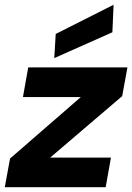

<svg xmlns="http://www.w3.org/2000/svg" viewBox="-32 -783 553 803"><path d="M-12 0 10 -120 306 -377H64L86 -501H501L479 -381L178 -124H432L410 0ZM195 -540 201 -641 443 -763 438 -648Z"/></svg>

Font: DM Sans 18pt Black
Style: Italic
Weight: 900
Italic angle: -10°
Designer: Colophon Foundry, Jonny Pinhorn
Foundry: Colophon Foundry
Version: Version 4.004;gftools[0.9.30]